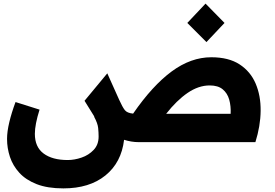

<svg xmlns="http://www.w3.org/2000/svg" viewBox="-20 -787 1522 1063"><path d="M331 256Q243 256 183 232.5Q123 209 87 169.5Q51 130 35 81.5Q19 33 19 -18Q19 -58 31.5 -110.5Q44 -163 66 -222L199 -180Q186 -139 179.5 -105.5Q173 -72 173 -46Q173 27 221.5 63Q270 99 355 99Q392 99 431.5 85.5Q471 72 498.5 43Q526 14 526 -31Q526 -52 523.5 -78Q521 -104 501 -141L502 -142L448 -229L574 -381L640 -234Q658 -194 671 -177.5Q684 -161 717 -158Q824 -313 930.5 -391.5Q1037 -470 1150 -470Q1246 -470 1306.5 -430.5Q1367 -391 1395.5 -324Q1424 -257 1423 -173Q1422 -89 1394 0H749Q727 0 706.5 -3.5Q686 -7 667 -13Q652 113 563.5 184.5Q475 256 331 256ZM1141 -314Q1079 -314 1018.5 -272.5Q958 -231 900 -157H1257Q1259 -200 1249 -235.5Q1239 -271 1213 -292.5Q1187 -314 1141 -314ZM1123 -554 1017 -660 1118 -767 1223 -660Z"/></svg>

Font: Readex Pro
Style: Bold
Weight: 700
Designer: Bonnie Shaver-Troup, Thomas Jockin
Foundry: Lexend
Version: Version 1.203; ttfautohint (v1.8.3)